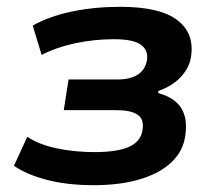

<svg xmlns="http://www.w3.org/2000/svg" viewBox="-20 -533 644 563"><path d="M255 10Q176 10 116 -6Q56 -22 21 -47L60 -132Q94 -109 146.5 -98Q199 -87 257 -87Q324 -87 358.5 -102.5Q393 -118 398 -152Q403 -184 383 -197Q363 -210 321 -210H167L181 -300H326Q361 -300 383.5 -314Q406 -328 411 -357Q415 -386 393 -402Q371 -418 314 -418Q257 -418 202 -406.5Q147 -395 102 -372L76 -458Q124 -485 190 -499Q256 -513 333 -513Q449 -513 500 -474Q551 -435 540 -366Q537 -345 524.5 -325.5Q512 -306 492 -291Q472 -276 444 -266V-260Q492 -247 511.5 -216Q531 -185 523 -134Q517 -90 483 -57.5Q449 -25 391 -7.5Q333 10 255 10Z"/></svg>

Font: Nunito Sans 6pt
Style: Bold Italic
Weight: 700
Italic angle: -9°
Version: Version 3.101;gftools[0.9.27]